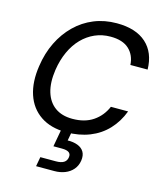

<svg xmlns="http://www.w3.org/2000/svg" viewBox="-138 -813 994 1174"><g transform="rotate(15 359.0 -226.0)"><path d="M327 12Q229 12 164 -32Q99 -76 73 -154.5Q47 -233 63 -337Q75 -420 108.5 -488.5Q142 -557 193.5 -607.5Q245 -658 311 -685Q377 -712 455 -712Q576 -712 641.5 -653Q707 -594 709 -487H600Q596 -549 556 -586Q516 -623 439 -623Q386 -623 340.5 -603Q295 -583 259 -546Q223 -509 199 -456.5Q175 -404 165 -339Q153 -257 170.5 -198.5Q188 -140 231.5 -108.5Q275 -77 342 -77Q420 -77 472.5 -112.5Q525 -148 551 -209H660Q634 -140 587 -90Q540 -40 474 -14Q408 12 327 12ZM203 260 214 200H313Q345 200 362.5 189Q380 178 383 155Q386 135 372.5 125Q359 115 328 115H274L296 -7H361L349 58Q385 57 412.5 67.5Q440 78 453 100Q466 122 461 156Q456 189 436 212.5Q416 236 385.5 248Q355 260 319 260Z"/></g></svg>

Font: DM Sans 10pt Medium
Style: Italic
Weight: 500
Italic angle: -10°
Version: Version 4.004;gftools[0.9.30]